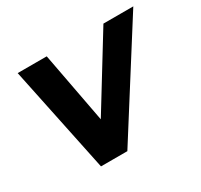

<svg xmlns="http://www.w3.org/2000/svg" viewBox="-116 -669 855 817"><g transform="rotate(-30 311.5 -260.5)"><path d="M163.7 0 55.1 -521H197.9L263.2 -174L476.4 -521H623.2L293.2 0Z"/></g></svg>

Font: Red Hat Display
Style: Italic
Weight: 300
Italic angle: -12°
Designer: Pentagram, MCKL
Foundry: Pentagram, MCKL
Version: Version 1.023